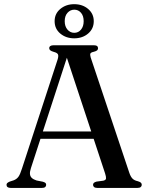

<svg xmlns="http://www.w3.org/2000/svg" viewBox="-20 -922 731 942"><path d="M165.5 -277H456.5L459.5 -241H161ZM206.5 -15Q206.5 -8.5 201.5 -4.2Q196.5 0 185.5 0H33Q22.5 0 17.2 -4Q12 -8 12 -15Q12 -20 15.2 -23.5Q18.5 -27 27.5 -31L47.5 -37.5Q61.5 -43 70 -54.2Q78.5 -65.5 87.5 -94L262.5 -629.5Q268 -647 264.5 -655Q261 -663 243.5 -667.5Q231.5 -671 226.5 -675.2Q221.5 -679.5 221.5 -685.5Q221.5 -692.5 227 -696.2Q232.5 -700 243 -700H440Q451 -700 456 -696.2Q461 -692.5 461 -685.5Q461 -679 456.5 -675Q452 -671 440.5 -668Q426 -665 423.5 -659.2Q421 -653.5 425 -640L614.5 -74Q621 -55 630 -45.8Q639 -36.5 656 -33Q667.5 -29.5 671.5 -25.5Q675.5 -21.5 675.5 -15Q675.5 -8.5 670.2 -4.2Q665 0 654 0H457.5Q447 0 441.8 -4.2Q436.5 -8.5 436.5 -15Q436.5 -21 440.5 -24.8Q444.5 -28.5 453.5 -31L487 -35.5Q499.5 -38.5 500.2 -46.5Q501 -54.5 495.5 -71.5L302.5 -655.5L316.5 -664.5L132 -98Q126 -80 127 -68.2Q128 -56.5 136 -49Q144 -41.5 159.5 -36.5L190 -30.5Q198.5 -28 202.5 -24.8Q206.5 -21.5 206.5 -15ZM344 -734Q304 -734 276 -757.2Q248 -780.5 248 -818Q248 -855 276 -878.2Q304 -901.5 344 -901.5Q385 -901.5 412.5 -878Q440 -854.5 440 -818Q440 -781 412.5 -757.5Q385 -734 344 -734ZM344.5 -874.5Q325 -874.5 311.2 -859.2Q297.5 -844 297.5 -818Q297.5 -792.5 311 -776.8Q324.5 -761 344.5 -761Q364.5 -761 377.5 -776.8Q390.5 -792.5 390.5 -818Q390.5 -844 377.5 -859.2Q364.5 -874.5 344.5 -874.5Z"/></svg>

Font: Fraunces 48pt
Style: Regular
Weight: 400
Version: Version 1.000;[b76b70a41]